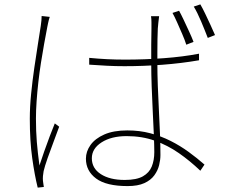

<svg xmlns="http://www.w3.org/2000/svg" viewBox="-20 -822 1040 876"><path d="M387 -558Q429 -554 468.5 -552Q508 -550 551 -550Q640 -550 727.5 -556.5Q815 -563 888 -577V-547Q807 -533 720.5 -526.5Q634 -520 548 -520Q506 -520 468.5 -522Q431 -524 387 -527ZM706 -748Q704 -732 702.5 -719Q701 -706 700 -692Q699 -672 698.5 -643.5Q698 -615 698 -585Q698 -555 698 -532Q698 -486 700 -431Q702 -376 705 -319Q708 -262 710 -209.5Q712 -157 712 -115Q712 -93 706 -68.5Q700 -44 684 -22Q668 0 638.5 13.5Q609 27 562 27Q465 27 418.5 -7.5Q372 -42 372 -98Q372 -131 393 -160.5Q414 -190 456 -208.5Q498 -227 561 -227Q617 -227 666 -214Q715 -201 758.5 -179Q802 -157 840.5 -129Q879 -101 913 -71L894 -43Q847 -88 796 -123.5Q745 -159 686.5 -180Q628 -201 558 -201Q488 -201 443.5 -172.5Q399 -144 399 -100Q399 -54 440 -27.5Q481 -1 549 -1Q603 -1 632 -17.5Q661 -34 672.5 -62.5Q684 -91 684 -128Q684 -156 682 -205Q680 -254 677 -312Q674 -370 672 -427.5Q670 -485 670 -530Q670 -576 670 -618.5Q670 -661 671 -691Q671 -705 671 -720.5Q671 -736 669 -748ZM207 -745Q205 -739 203 -732Q201 -725 199.5 -717Q198 -709 196 -700Q189 -664 181.5 -622.5Q174 -581 167 -536.5Q160 -492 155 -447.5Q150 -403 147 -360.5Q144 -318 144 -281Q144 -223 148 -174.5Q152 -126 160 -67Q169 -95 181.5 -130.5Q194 -166 207 -200.5Q220 -235 230 -259L250 -244Q240 -216 225 -176.5Q210 -137 197 -100Q184 -63 179 -41Q177 -31 176 -19Q175 -7 176 3Q177 10 178 18Q179 26 180 31L152 34Q138 -22 127 -100.5Q116 -179 116 -280Q116 -334 122 -394Q128 -454 136.5 -512.5Q145 -571 153 -621Q161 -671 166 -704Q168 -718 169 -729Q170 -740 170 -749ZM797 -773Q806 -757 818 -731.5Q830 -706 842.5 -679Q855 -652 863 -631L830 -618Q823 -640 811.5 -666.5Q800 -693 788.5 -719Q777 -745 767 -763ZM894 -802Q904 -785 916 -760Q928 -735 940 -709Q952 -683 961 -662L928 -649Q915 -683 897.5 -724.5Q880 -766 864 -792Z"/></svg>

Font: Noto Sans JP Thin Thin
Style: Regular
Weight: 250
Version: Version 2.004-H2;hotconv 1.0.118;makeotfexe 2.5.65603